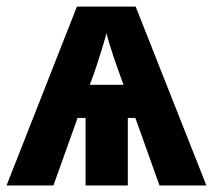

<svg xmlns="http://www.w3.org/2000/svg" viewBox="-20 -566 650 586"><path d="M393.1 -206.1H370.1V0H241.2V-206.1H216.8L143.1 0H0L214.8 -545.9H394L609.9 0H466.8ZM253.9 -307.1H356.9L345.2 -339.8Q342.8 -346.2 337.2 -362.1Q331.5 -377.9 325.4 -396.5Q319.3 -415 313.5 -433.8Q307.6 -452.6 305.2 -464.8Q302.2 -453.1 296.6 -434.6Q291 -416 284.9 -397Q278.8 -377.9 273.7 -361.8Q268.6 -345.7 266.1 -339.8Z"/></svg>

Font: Droid Sans
Style: Bold
Weight: 700
Foundry: Ascender Corporation
Version: Version 1.00 build 112